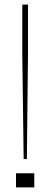

<svg xmlns="http://www.w3.org/2000/svg" viewBox="-20 -820 220 840"><path d="M83.5 -124 77.5 -584V-800H102.5V-584L97.5 -124ZM50 0V-62H130V0Z"/></svg>

Font: Big Shoulders Stencil Thin
Style: Regular
Weight: 100
Designer: Patric King
Foundry: XO Type Co
Version: Version 2.001